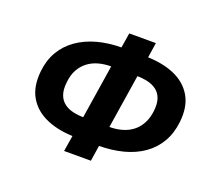

<svg xmlns="http://www.w3.org/2000/svg" viewBox="-127 -908 1235 1105"><g transform="rotate(20 491.0 -355.0)"><path d="M365 27 385 -97 422 -70H401Q300 -70 224 -102Q148 -134 110 -197.5Q72 -261 82 -358Q89 -427 120.5 -481Q152 -535 204 -571.5Q256 -608 325 -627Q394 -646 479 -646H507L467 -619L486 -737H649L631 -618L593 -645H615Q718 -645 793.5 -613.5Q869 -582 907 -518Q945 -454 934 -357Q926 -286 894.5 -232Q863 -178 811 -141.5Q759 -105 689.5 -87Q620 -69 537 -69H508L548 -96L529 27ZM397 -163 458 -553 485 -523H454Q412 -523 376 -513Q340 -503 312 -481.5Q284 -460 266 -427Q248 -394 244 -348Q239 -304 249.5 -274Q260 -244 283 -226Q306 -208 338.5 -200.5Q371 -193 409 -193H436ZM558 -162 530 -192H563Q603 -192 639 -202Q675 -212 703 -233.5Q731 -255 749 -288.5Q767 -322 772 -367Q777 -412 766.5 -442Q756 -472 733 -489.5Q710 -507 678 -514.5Q646 -522 607 -522H580L619 -552Z"/></g></svg>

Font: Nunito Sans 8pt ExtraBold
Style: Italic
Weight: 800
Italic angle: -9°
Version: Version 3.101;gftools[0.9.27]